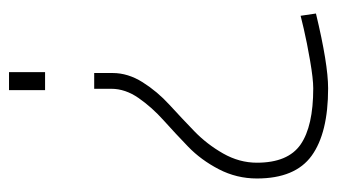

<svg xmlns="http://www.w3.org/2000/svg" viewBox="-181 -568 748 426"><g transform="rotate(90 193.0 -355.0)"><path d="M376 -551Q376 -506 355.5 -466.5Q335 -427 305.5 -398.5Q276 -370 247 -344Q218 -318 197.5 -288.5Q177 -259 177 -228V-190H142V-231Q142 -265 162.5 -297.5Q183 -330 212.5 -357Q242 -384 271 -412Q300 -440 320.5 -476Q341 -512 341 -551Q341 -620 300.5 -648Q260 -676 176 -676Q155 -676 114.5 -669Q74 -662 44 -655L15 -648L10 -682Q122 -709 176 -709Q275 -709 325.5 -672.5Q376 -636 376 -551ZM140 -1V-81H180V-1Z"/></g></svg>

Font: TitilliumText22L Th
Style: Thin
Weight: 100
Designer: Campivisivi
Foundry: Campivisivi
Version: 1.000